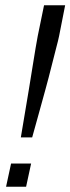

<svg xmlns="http://www.w3.org/2000/svg" viewBox="-20 -708 267 728"><path d="M59 -187Q66 -230 74 -276.5Q82 -323 89.5 -369Q97 -415 103.5 -455.5Q110 -496 115 -526Q120 -556 123 -571L147 -688H227L204 -571Q201 -556 193 -526Q185 -496 175 -455.5Q165 -415 152.5 -369.5Q140 -324 127 -277Q114 -230 102 -187ZM3 0 22 -88H98L79 0Z"/></svg>

Font: Saira UltraCondensed Medium
Style: Italic
Weight: 500
Width: 1
Italic angle: -12°
Designer: Hector Gatti with collaboration of the Omnibus-Type team
Foundry: Omnibus-Type
Version: Version 1.101